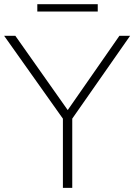

<svg xmlns="http://www.w3.org/2000/svg" viewBox="-30 -914 653 934"><path d="M276 0V-355.5L287.5 -320.5L-10 -740H44.5L310 -363.5H289L551 -740H603L310 -320.5L321.5 -355.5V0ZM151.5 -858V-893.5H445.5V-858Z"/></svg>

Font: Encode Sans SC SemiExpanded ExtraLight
Style: Regular
Weight: 250
Width: 6
Designer: Multiple Designers
Foundry: Impallari Type
Version: Version 3.002